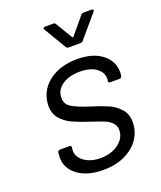

<svg xmlns="http://www.w3.org/2000/svg" viewBox="-132 -785 734 875"><g transform="rotate(-20 235.0 -347.5)"><path d="M50 -115Q50 -123 51 -128L52 -140Q54 -150 63 -150H110Q114 -150 116.5 -147Q119 -144 118 -140L117 -132Q114 -111 127 -92Q140 -73 165.5 -61.5Q191 -50 224 -50Q277 -50 312.5 -76.5Q348 -103 348 -142Q348 -164 333.5 -178Q319 -192 299.5 -200Q280 -208 237 -222Q188 -238 156.5 -252.5Q125 -267 103.5 -292Q82 -317 82 -355Q82 -365 83 -371Q91 -435 144.5 -473Q198 -511 277 -511Q353 -511 397.5 -476.5Q442 -442 442 -388Q442 -378 441 -373L440 -370Q438 -360 429 -360H384Q379 -360 376.5 -363Q374 -366 375 -370L376 -373Q380 -407 351 -430Q322 -453 269 -453Q217 -453 183.5 -430Q150 -407 150 -368Q150 -338 176 -322Q202 -306 258 -288Q310 -272 341 -258.5Q372 -245 395 -219.5Q418 -194 418 -155Q418 -144 417 -138Q409 -74 354.5 -34.5Q300 5 219 5Q142 5 96 -29Q50 -63 50 -115ZM182 -693Q182 -700 191 -700H230Q240 -700 242 -694L291 -612Q292 -611 294 -611Q296 -611 297 -612L365 -694Q370 -700 378 -700H417Q423 -700 424.5 -696.5Q426 -693 422 -688L330 -580Q325 -574 316 -574H260Q252 -574 248 -580L184 -688Z"/></g></svg>

Font: Barlow
Style: Italic
Weight: 400
Italic angle: -7°
Designer: Jeremy Tribby
Foundry: Tribby Type
Version: Version 1.408